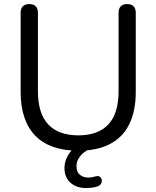

<svg xmlns="http://www.w3.org/2000/svg" viewBox="-20 -732 769 944"><path d="M365 9Q295.5 9 242.5 -9.5Q189.5 -28 153.8 -64.5Q118 -101 99.8 -155Q81.5 -209 81.5 -280V-668.5Q81.5 -690.5 92.5 -701.2Q103.5 -712 124 -712Q144.5 -712 155.5 -701.2Q166.5 -690.5 166.5 -668.5V-283.5Q166.5 -174.5 217 -120.5Q267.5 -66.5 365 -66.5Q463 -66.5 513 -120.5Q563 -174.5 563 -283.5V-668.5Q563 -690.5 574 -701.2Q585 -712 605.5 -712Q625.5 -712 636.5 -701.2Q647.5 -690.5 647.5 -668.5V-280Q647.5 -186 615.5 -121.2Q583.5 -56.5 520.5 -23.8Q457.5 9 365 9ZM403 192.5Q355 192.5 326 166Q297 139.5 297 94.5Q297 54.5 322.8 19.2Q348.5 -16 393 -36.5L422 0Q406.5 6.5 391.2 18.8Q376 31 366 48Q356 65 356 85.5Q356 113.5 372.8 127.2Q389.5 141 414 141Q423 141 431.5 139.5Q440 138 448.5 135.5Q462.5 131.5 470.2 136.5Q478 141.5 480 151.2Q482 161 477.5 170Q473 179 462 183.5Q447 189 432 190.8Q417 192.5 403 192.5Z"/></svg>

Font: Nunito ExtraLight
Style: Regular
Weight: 200
Designer: Vernon Adams
Foundry: Vernon Adams
Version: Version 3.602;April 4, 2023;FontCreator 14.0.0.2856 64-bit